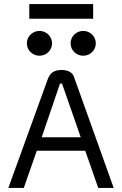

<svg xmlns="http://www.w3.org/2000/svg" viewBox="-20 -924 602 944"><path d="M438 -904H124V-832H438ZM327 -711C327 -677 355 -650 389 -650C423 -650 451 -677 451 -711C451 -745 423 -772 389 -772C355 -772 327 -745 327 -711ZM112 -711C112 -677 140 -650 174 -650C208 -650 236 -677 236 -711C236 -745 208 -772 174 -772C140 -772 112 -745 112 -711ZM539 0 343 -548C335 -570 311 -580 281 -580C224 -579 218 -542 207 -513L21 0H97L161 -183H399L463 0ZM185 -249 275 -513H285L377 -249Z"/></svg>

Font: Charger
Style: Regular
Weight: 400
Designer: Jasper
Foundry: Cannot Into Space Fonts
Version: Version 0.98